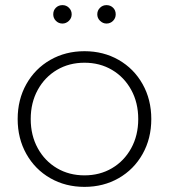

<svg xmlns="http://www.w3.org/2000/svg" viewBox="-20 -726 660 750"><path d="M176.5 -30C216.2 -7.3 260.7 4 310 4C359.3 4 403.8 -7.3 443.5 -30C483.2 -52.7 514.3 -84.2 537 -124.5C559.7 -164.8 571 -210.3 571 -261C571 -311.7 559.7 -357.2 537 -397.5C514.3 -437.8 483.2 -469.3 443.5 -492C403.8 -514.7 359.3 -526 310 -526C260.7 -526 216.2 -514.7 176.5 -492C136.8 -469.3 105.7 -437.8 83 -397.5C60.3 -357.2 49 -311.7 49 -261C49 -210.3 60.3 -164.8 83 -124.5C105.7 -84.2 136.8 -52.7 176.5 -30ZM417.5 -69C385.8 -50.3 350 -41 310 -41C270 -41 234.2 -50.3 202.5 -69C170.8 -87.7 145.8 -113.7 127.5 -147C109.2 -180.3 100 -218.3 100 -261C100 -303.7 109.2 -341.7 127.5 -375C145.8 -408.3 170.8 -434.3 202.5 -453C234.2 -471.7 270 -481 310 -481C350 -481 385.8 -471.7 417.5 -453C449.2 -434.3 474.2 -408.3 492.5 -375C510.8 -341.7 520 -303.7 520 -261C520 -218.3 510.8 -180.3 492.5 -147C474.2 -113.7 449.2 -87.7 417.5 -69ZM198.5 -644.5C205.5 -637.5 214 -634 224 -634C233.3 -634 241.7 -637.5 249 -644.5C256.3 -651.5 260 -660 260 -670C260 -680 256.5 -688.5 249.5 -695.5C242.5 -702.5 234 -706 224 -706C214 -706 205.5 -702.7 198.5 -696C191.5 -689.3 188 -680.7 188 -670C188 -660 191.5 -651.5 198.5 -644.5ZM371 -644.5C378.3 -637.5 386.7 -634 396 -634C406 -634 414.5 -637.5 421.5 -644.5C428.5 -651.5 432 -660 432 -670C432 -680.7 428.5 -689.3 421.5 -696C414.5 -702.7 406 -706 396 -706C386 -706 377.5 -702.5 370.5 -695.5C363.5 -688.5 360 -680 360 -670C360 -660 363.7 -651.5 371 -644.5Z"/></svg>

Font: Montserrat Custom ExtraLight
Style: Regular
Weight: 300
Designer: Julieta Ulanovsky
Foundry: Julieta Ulanovsky
Version: Version 7.200